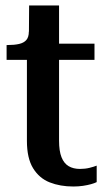

<svg xmlns="http://www.w3.org/2000/svg" viewBox="-20 -669 390 699"><path d="M4 -451V-505H7Q32 -505 49.5 -509Q67 -513 76 -523.5Q85 -534 85 -554L157 -510H324V-451ZM195 -157Q195 -119 204 -96.5Q213 -74 230 -64Q247 -54 271 -54Q290 -54 306 -58Q322 -62 332 -66V-6Q324 -2 311.5 1.5Q299 5 282.5 7.5Q266 10 247 10Q199 10 161 -5Q123 -20 100.5 -56.5Q78 -93 78 -156V-494L85 -501L86 -649H195Z"/></svg>

Font: Roboto Serif 28pt Condensed Medium
Style: Regular
Weight: 500
Width: 3
Designer: Greg Gazdowicz
Foundry: Commercial Type
Version: Version 1.008